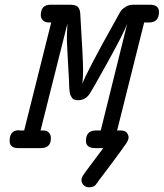

<svg xmlns="http://www.w3.org/2000/svg" viewBox="-20 -631 697 818"><path d="M21 -30.8Q21 -75.7 60.1 -76.2Q60.1 -76.2 63 -75.2H83L198.2 -535.2H189.9Q170.9 -535.2 162.4 -544.7Q153.8 -554.2 153.8 -565.9Q153.8 -610.8 194.8 -610.8H277.8Q301.8 -610.8 310.8 -602.5Q319.8 -594.2 321.8 -575.2Q334 -379.4 334 -330.1Q334 -307.1 331.1 -273.9Q344.2 -315.9 481 -560.1Q489.7 -577.1 495.4 -585Q501 -592.8 514.9 -601.8Q528.8 -610.8 546.9 -610.8H619.1Q657.2 -610.8 657.2 -580.1Q657.2 -535.2 615.2 -535.2H594.2L479 -75.2H492.2Q513.2 -75.2 520.5 -65.2Q527.8 -55.2 527.8 -45.2Q527.8 -35.2 516.8 -18.6Q505.9 -2 449.2 74.2Q418.5 115.2 397.9 142.1L396 146Q393.1 148.9 392.6 149.9Q392.1 150.9 389.6 154.1Q387.2 157.2 385.5 158.7Q383.8 160.2 380.9 162.1Q377.9 164.1 375 164.6Q372.1 165 368.7 166Q365.2 167 360.8 167Q344.7 167 335.9 157.5Q327.1 147.9 327.1 136.2Q327.1 127.4 334 116.2Q340.8 105 365.2 73.2Q396 32.2 419.9 0H386.2Q346.2 0 346.2 -30.8Q346.2 -74.7 388.2 -75.2H409.2L522 -529.8Q508.8 -492.7 438.5 -365.7Q368.2 -238.8 358.9 -227.1Q340.8 -204.1 313 -204.1H312Q304.2 -204.1 297.6 -206.1Q291 -208 287.6 -212.9Q284.2 -217.8 281.5 -222.9Q278.8 -228 277.3 -237.1Q275.9 -246.1 275.4 -252.4Q274.9 -258.8 274.4 -271Q273.9 -283.2 273.9 -290Q266.1 -424.8 265.1 -458V-481.9Q265.1 -491.7 265.6 -497.3Q266.1 -502.9 266.6 -510.5Q267.1 -518.1 267.1 -529.8L152.8 -75.2H155.8Q168 -75.2 174.6 -74.2Q181.2 -73.2 189 -65.2Q196.8 -57.1 196.8 -42Q196.8 0 153.8 0H58.1Q21 0 21 -30.8Z"/></svg>

Font: CMU Typewriter Text
Style: BoldItalic
Weight: 700
Italic angle: -14.04°
Version: Version 0.7.0